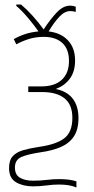

<svg xmlns="http://www.w3.org/2000/svg" viewBox="-20 -677 417 849"><path d="M290 -652Q295 -652 301.5 -651Q308 -650 315 -647V-624Q310 -626 303 -627Q296 -628 291 -628Q266 -628 242.5 -603Q219 -578 195 -538Q249 -532 280.5 -498.5Q312 -465 312 -409Q312 -361 289 -329.5Q266 -298 229 -285V-283Q279 -272 303 -239Q327 -206 327 -155Q327 -104 306.5 -73.5Q286 -43 249 -27Q212 -11 162 -4Q102 5 74 17.5Q46 30 46 64Q46 96 68.5 109Q91 122 126 122Q159 122 186.5 118.5Q214 115 241 115Q266 115 284.5 117.5Q303 120 318 125V152Q288 139 241 139Q214 139 185.5 143Q157 147 126 147Q82 147 51 129Q20 111 20 66Q20 31 37 13Q54 -5 84.5 -13.5Q115 -22 155 -28Q227 -38 263.5 -65Q300 -92 300 -156Q300 -214 265.5 -242Q231 -270 166 -270H105V-295H163Q222 -295 253.5 -324.5Q285 -354 285 -407Q285 -460 255.5 -487Q226 -514 174 -514Q139 -514 109.5 -505Q80 -496 52 -481L41 -504Q66 -518 92 -526.5Q118 -535 150 -538Q133 -563 105 -596.5Q77 -630 52 -651V-657H73Q97 -637 122.5 -609Q148 -581 173 -547Q204 -594 232 -623Q260 -652 290 -652Z"/></svg>

Font: Noto Sans SemiCondensed Thin
Style: Regular
Weight: 100
Width: 4
Designer: Monotype Design Team
Foundry: Monotype Imaging Inc.
Version: Version 2.013; ttfautohint (v1.8.4.7-5d5b)